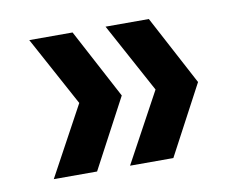

<svg xmlns="http://www.w3.org/2000/svg" viewBox="-50 -533 589 476"><g transform="rotate(-10 244.5 -295.0)"><path d="M145 -295 50 -470H159L252 -295L159 -120H50ZM337 -295 242 -470H351L444 -295L351 -120H242Z"/></g></svg>

Font: Fz Poppins Med
Style: Regular
Weight: 500
Designer: Ninad Kale (Devanagari), Jonny Pinhorn (Latin)
Foundry: Indian Type Foundry
Version: Vit hóa bi Vntype.Com & FontZin.Com